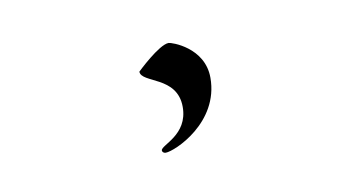

<svg xmlns="http://www.w3.org/2000/svg" viewBox="-33 -14 505 273"><g transform="rotate(-10 219.5 122.5)"><path d="M172 79C172 96 224 94 224 139C224 180 184 187 184 195C184 197 186 199 189 199C202 199 270 170 270 105C270 61 224 46 220 46C206 46 172 79 172 79Z"/></g></svg>

Font: OFL Sorts Mill Goudy
Style: Italic
Weight: 500
Italic angle: -6°
Version: Version 003.000